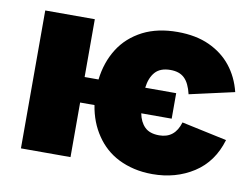

<svg xmlns="http://www.w3.org/2000/svg" viewBox="-65 -646 983 748"><g transform="rotate(10 426.0 -272.0)"><path d="M579.5 9.9Q540.5 9.9 506.9 2.1Q473.4 -5.7 445.3 -19.7Q417.3 -33.7 395.1 -53.6Q372.9 -73.5 356.5 -98Q321.7 -148.8 311.1 -215.9H254.3V0H58.2V-545.5H254.3V-316.8H309.3Q317.5 -385.7 350.9 -438.9Q384.2 -492.2 444.6 -523.4Q502.5 -552.6 581 -552.6Q654.1 -552.6 707.2 -528.1Q760.3 -503.6 793.7 -461.6Q827.8 -419 842.3 -360.8L664.8 -321Q659.8 -342.3 652.3 -357.8Q644.9 -373.2 634.6 -383Q624.3 -392.8 610.6 -397.4Q596.9 -402 579.5 -402Q539.1 -402 519 -379.4Q498.9 -356.9 494 -316.8H616.5V-215.9H496.1Q502.5 -182.5 522 -163Q541.5 -143.5 579.5 -143.5Q641.3 -143.5 660.5 -208.8L839.5 -170.5Q812.9 -81 742.2 -35.5Q671.5 9.9 579.5 9.9Z"/></g></svg>

Font: Linik Sans Black
Style: Regular
Weight: 900
Designer: Fonts by Rasmus Andersson / Changes by Cristiano Sobral with parts from Marc Monis
Foundry: rsms
Version: Version 3.020; ttfautohint (v1.6)